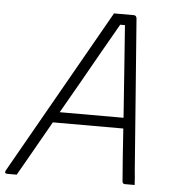

<svg xmlns="http://www.w3.org/2000/svg" viewBox="-86 -758 738 806"><g transform="rotate(5 282.5 -355.0)"><path d="M14 0H-25Q-40 0 -33 -14Q66 -188 164.5 -362Q263 -536 362 -710H445Q457 -710 458 -696Q470 -539 482 -380.5Q494 -222 506 -64Q508 -48 509 -32Q510 -16 511 0H470Q460 0 459 -11Q455 -59 451 -115Q447 -171 443 -232H146Q101 -153 66 -91Q31 -29 14 0ZM392 -665Q359 -608 322 -542.5Q285 -477 246.5 -409Q208 -341 171 -277H440Q433 -373 426 -473Q419 -573 412 -665Z"/></g></svg>

Font: Recursive Mn Lnr St Lt
Style: Italic
Weight: 300
Italic angle: -15°
Monospace: yes
Version: Version 1.079;hotconv 1.0.112;makeotfexe 2.5.65598; ttfautoh